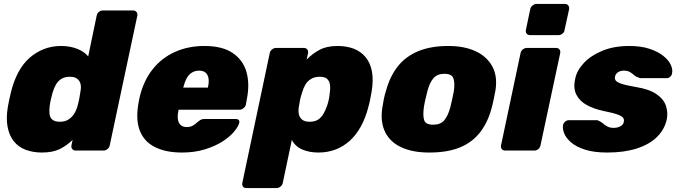

<svg xmlns="http://www.w3.org/2000/svg" viewBox="-20 -763 3440 973"><path d="M192 10Q147 10 110 -4Q73 -18 50 -47Q27 -76 18.5 -120Q10 -164 20 -223Q24 -245 27.5 -261Q31 -277 36 -298Q50 -354 73.5 -397.5Q97 -441 130 -470Q163 -499 203 -514.5Q243 -530 289 -530Q335 -530 371.5 -515.5Q408 -501 427 -477L470 -684Q472 -695 481 -702.5Q490 -710 501 -710H655Q665 -710 671.5 -702.5Q678 -695 676 -684L536 -26Q534 -15 524.5 -7.5Q515 0 505 0H363Q353 0 346.5 -7.5Q340 -15 342 -26L348 -54Q318 -25 282.5 -7.5Q247 10 192 10ZM283 -146Q309 -146 326.5 -157Q344 -168 355.5 -186Q367 -204 373 -226Q379 -248 382 -264.5Q385 -281 388 -301Q392 -322 388 -338Q384 -354 371 -364Q358 -374 334 -374Q309 -374 291.5 -363.5Q274 -353 263.5 -334.5Q253 -316 246 -292Q242 -277 238 -260Q234 -243 232 -228Q229 -204 231 -185.5Q233 -167 245.5 -156.5Q258 -146 283 -146Z M902 10Q819 10 763.5 -18.5Q708 -47 687 -105Q666 -163 684 -252Q685 -256 686 -262.5Q687 -269 688 -272Q708 -355 754 -412.5Q800 -470 867 -500Q934 -530 1016 -530Q1108 -530 1160.5 -493.5Q1213 -457 1229.5 -396.5Q1246 -336 1231 -261L1226 -233Q1224 -223 1214.5 -215Q1205 -207 1194 -207H885Q885 -207 884.5 -205Q884 -203 884 -201Q879 -177 881.5 -158.5Q884 -140 895.5 -129.5Q907 -119 927 -119Q940 -119 950 -123Q960 -127 968 -133.5Q976 -140 983 -146Q994 -155 1000.5 -157.5Q1007 -160 1018 -160H1175Q1185 -160 1190 -154Q1195 -148 1192 -139Q1187 -121 1166 -95.5Q1145 -70 1107.5 -46Q1070 -22 1018 -6Q966 10 902 10ZM909 -319H1034V-321Q1040 -348 1036.5 -367Q1033 -386 1021 -395.5Q1009 -405 989 -405Q969 -405 953 -395.5Q937 -386 926.5 -367Q916 -348 909 -321Z M1228 190Q1217 190 1211.5 182.5Q1206 175 1208 164L1347 -494Q1349 -505 1358.5 -512.5Q1368 -520 1379 -520H1520Q1531 -520 1537 -512.5Q1543 -505 1541 -494L1534 -461Q1563 -491 1599.5 -510.5Q1636 -530 1690 -530Q1737 -530 1773 -516Q1809 -502 1833 -473Q1857 -444 1865 -400Q1873 -356 1863 -297Q1859 -276 1856 -260Q1853 -244 1847 -222Q1833 -166 1809 -122.5Q1785 -79 1753 -50Q1721 -21 1681 -5.5Q1641 10 1594 10Q1547 10 1511.5 -5.5Q1476 -21 1459 -54L1413 164Q1411 175 1401.5 182.5Q1392 190 1382 190ZM1549 -146Q1575 -146 1591.5 -156.5Q1608 -167 1619 -186Q1630 -205 1638 -228Q1643 -243 1646.5 -260Q1650 -277 1651 -292Q1655 -316 1652 -334.5Q1649 -353 1637.5 -363.5Q1626 -374 1600 -374Q1575 -374 1556.5 -363Q1538 -352 1527.5 -334Q1517 -316 1511 -294Q1504 -273 1500.5 -256.5Q1497 -240 1494 -219Q1491 -198 1495 -182Q1499 -166 1512 -156Q1525 -146 1549 -146Z M2155 10Q2072 10 2015 -16Q1958 -42 1932.5 -92.5Q1907 -143 1917 -214Q1920 -235 1925 -260Q1930 -285 1937 -306Q1957 -378 1997 -428Q2037 -478 2100.5 -504Q2164 -530 2252 -530Q2332 -530 2389 -504Q2446 -478 2474 -428Q2502 -378 2491 -306Q2487 -285 2482 -260Q2477 -235 2471 -214Q2452 -143 2413 -92.5Q2374 -42 2311 -16Q2248 10 2155 10ZM2175 -131Q2212 -131 2231 -153Q2250 -175 2262 -219Q2266 -234 2271.5 -260Q2277 -286 2280 -301Q2286 -344 2277.5 -366.5Q2269 -389 2232 -389Q2196 -389 2176.5 -366.5Q2157 -344 2146 -301Q2142 -286 2136 -260Q2130 -234 2128 -219Q2122 -175 2130 -153Q2138 -131 2175 -131Z M2540 0Q2529 0 2523 -7.5Q2517 -15 2519 -26L2618 -494Q2620 -505 2629.5 -512.5Q2639 -520 2650 -520H2798Q2809 -520 2815 -512.5Q2821 -505 2819 -494L2719 -26Q2717 -15 2708 -7.5Q2699 0 2688 0ZM2666 -585Q2655 -585 2649 -592.5Q2643 -600 2645 -611L2667 -716Q2669 -727 2678.5 -735Q2688 -743 2699 -743H2844Q2854 -743 2860 -735Q2866 -727 2864 -716L2841 -611Q2840 -600 2830.5 -592.5Q2821 -585 2810 -585Z M3058 10Q2990 10 2945 -4.5Q2900 -19 2874.5 -41Q2849 -63 2839.5 -86.5Q2830 -110 2833 -128Q2835 -139 2844 -146.5Q2853 -154 2862 -154H3006Q3008 -154 3009.5 -153.5Q3011 -153 3013 -151Q3025 -147 3035 -138Q3045 -129 3058 -122Q3071 -115 3090 -115Q3108 -115 3123 -122.5Q3138 -130 3141 -144Q3144 -156 3138.5 -165Q3133 -174 3110 -182.5Q3087 -191 3037 -201Q2990 -211 2954 -230.5Q2918 -250 2901 -283Q2884 -316 2895 -364Q2903 -405 2938 -443Q2973 -481 3032 -505.5Q3091 -530 3169 -530Q3228 -530 3270.5 -516Q3313 -502 3340 -481Q3367 -460 3378.5 -436Q3390 -412 3386 -393Q3385 -382 3377 -374.5Q3369 -367 3360 -367H3228Q3225 -367 3222 -367.5Q3219 -368 3217 -370Q3204 -373 3194.5 -381.5Q3185 -390 3173 -397.5Q3161 -405 3141 -405Q3124 -405 3112 -397Q3100 -389 3097 -376Q3094 -365 3099.5 -356Q3105 -347 3128 -339Q3151 -331 3203 -322Q3271 -311 3307.5 -285.5Q3344 -260 3355 -226Q3366 -192 3359 -158Q3348 -107 3309.5 -69Q3271 -31 3207 -10.5Q3143 10 3058 10Z"/></svg>

Font: Rubik ExtraBold
Style: Italic
Weight: 800
Italic angle: -12°
Designer: Hubert and Fischer
Foundry: Hubert and Fischer
Version: Version 2.300;gftools[0.9.30]